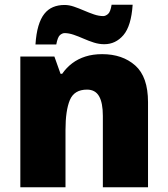

<svg xmlns="http://www.w3.org/2000/svg" viewBox="-20 -792 710 812"><path d="M412 -563Q498 -563 552 -515Q606 -467 606 -360V0H415V-302Q415 -357 399 -385Q383 -413 348 -413Q294 -413 275.5 -369Q257 -325 257 -242V0H66V-553H210L236 -480H243Q261 -506 285.5 -524.5Q310 -543 341.5 -553Q373 -563 412 -563ZM130 -604Q133 -650 142.5 -682Q152 -714 167.5 -733.5Q183 -753 204.5 -762Q226 -771 253 -771Q272 -771 292.5 -764Q313 -757 335 -747.5Q357 -738 377.5 -731Q398 -724 417 -724Q426 -724 436.5 -732.5Q447 -741 452 -772H541Q535 -682 502 -643.5Q469 -605 421 -605Q399 -605 377 -612Q355 -619 333.5 -628.5Q312 -638 291.5 -645Q271 -652 253 -652Q244 -652 234 -644Q224 -636 218 -604Z"/></svg>

Font: Noto Sans Khmer Black
Style: Regular
Weight: 900
Version: Version 2.003